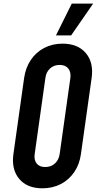

<svg xmlns="http://www.w3.org/2000/svg" viewBox="-20 -1002 539 1038"><path d="M209 16Q126.5 16 83.8 -35Q41 -86 52.5 -169L110.5 -581Q118.5 -636.5 146.8 -678.2Q175 -720 219.2 -743Q263.5 -766 318 -766Q400.5 -766 443.8 -715.2Q487 -664.5 475.5 -581L417.5 -169Q410 -113.5 381.5 -71.8Q353 -30 308.8 -7Q264.5 16 209 16ZM224.5 -99Q255.5 -99 276.8 -118.2Q298 -137.5 302.5 -169L360.5 -581Q364.5 -612.5 349 -631.8Q333.5 -651 302.5 -651Q271.5 -651 250.5 -631.8Q229.5 -612.5 225.5 -581L167.5 -169Q163 -137.5 178 -118.2Q193 -99 224.5 -99ZM282.5 -810.5 368 -982.5H483.5L364.5 -810.5Z"/></svg>

Font: Mohave SemiBold
Style: Italic
Weight: 600
Italic angle: -8°
Designer: Gumpita Rahayu
Foundry: Tokotype
Version: Version 2.003